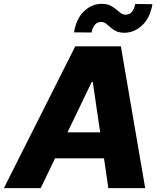

<svg xmlns="http://www.w3.org/2000/svg" viewBox="-42 -965 834 985"><path d="M166.9 0H-22L344.1 -727.3H578.1L702.8 0H513.8L491.5 -152.7H240.4ZM304.3 -286.2H471.9L433.9 -544H428.3ZM427.9 -798.3 337.7 -799Q349.8 -871.1 389.9 -908.2Q430 -945.3 479.4 -945.3Q505.7 -945.3 523.1 -937Q540.5 -928.6 553.1 -917.4Q565.7 -906.2 577.1 -897.9Q588.4 -889.6 602.6 -889.6Q622.9 -889.6 635.1 -904.7Q647.4 -919.7 651.6 -944.6L740.1 -943.5Q727.3 -871.8 687 -834.7Q646.7 -797.6 597.7 -796.9Q570.7 -796.9 553.6 -805.2Q536.6 -813.6 524.7 -824.6Q512.8 -835.6 501.8 -843.9Q490.8 -852.3 475.5 -852.3Q458.1 -852.3 445.1 -838.2Q432.2 -824.2 427.9 -798.3Z"/></svg>

Font: Inter UI Extra Bold
Style: Italic
Weight: 800
Italic angle: 9.39999°
Designer: Rasmus Andersson
Foundry: rsms
Version: 3.2;8d6f07862